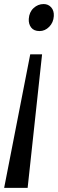

<svg xmlns="http://www.w3.org/2000/svg" viewBox="-23 -768 279 924"><path d="M110 136H-3L122.5 -506.5H179.5ZM236 -690.5Q234 -659.5 213.8 -639Q193.5 -618.5 167.5 -618.5Q140 -618.5 127 -635.5Q114 -652.5 115.5 -677Q117.5 -709.5 138.5 -729Q159.5 -748.5 187 -748.5Q209 -748.5 223.2 -732.8Q237.5 -717 236 -690.5Z"/></svg>

Font: Merriweather 48pt
Style: Italic
Weight: 400
Italic angle: -7.8°
Version: Version 2.101